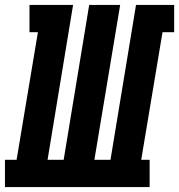

<svg xmlns="http://www.w3.org/2000/svg" viewBox="-57 -755 723 775"><path d="M-37 0V-110H10L96 -625H62V-735H238L135 -110H200L303 -735H428L324 -110H389L492 -735H646V-625H599L513 -110H547V0Z"/></svg>

Font: Iosevka Slab XBdExObl
Style: Regular
Weight: 800
Width: 7
Italic angle: -9°
Monospace: yes
Designer: Belleve Invis
Foundry: Belleve Invis
Version: Version 11.1.0; ttfautohint (v1.8.3)